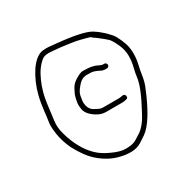

<svg xmlns="http://www.w3.org/2000/svg" viewBox="-136 -737 852 855"><g transform="rotate(-30 290.5 -309.5)"><path d="M404 -547C404.7 -545 406 -543.3 408 -542L420 -534C444 -516 460.3 -502.7 469 -494C476.3 -485.3 484.5 -471.2 493.5 -451.6C502.5 -432 507 -411.8 507 -391C507 -381 506.3 -371.2 505 -361.5C503.7 -351.8 501.7 -341.8 499 -331.5C496.3 -321.2 493.7 -307 491 -289C487.4 -257.7 468.1 -209.7 433 -145C415.6 -110.2 396.3 -85.2 375 -70C365 -63.3 355 -57 345 -51C335 -45 323 -41.3 309 -40C295 -38.7 283.7 -38.7 275 -40C255.2 -43 231.5 -51.7 204.1 -66C186.1 -75.3 170.6 -86.3 157.5 -99C123 -132.4 97.4 -179 80.8 -238.6C74 -263.1 72.2 -286 75.5 -307.5C77.2 -318.5 80.4 -343.8 85.1 -383.3C89.8 -422.8 99.6 -459.4 114.5 -493C122.2 -510.3 130.3 -525.2 139 -537.5C147.7 -549.8 157.6 -560.6 168.7 -569.7C179.9 -578.9 196.5 -582.1 218.5 -579.5C226.8 -578.5 236.2 -577.7 246.5 -577C256.8 -576.3 267.3 -575.2 278 -573.5C288.7 -571.8 300.8 -570.2 314.5 -568.5C328.2 -566.8 345.1 -563.4 365.3 -558.3C385.5 -553.2 398.4 -549.4 404 -547ZM474 -524 463 -534C450.2 -545.8 437.5 -555.5 425 -563C399.2 -579.4 340.5 -591.9 249 -600.5C238.3 -601.5 228.3 -602.5 219 -603.5C209.7 -604.5 199.3 -604.3 188 -603C165.2 -600.6 142.6 -583.6 120 -552C98 -519 81.8 -482.1 71.5 -441.5C65.8 -419.2 61.5 -394.7 58.5 -368C55.5 -341.3 53 -322 51 -310C49 -298 49.9 -278.9 53.6 -252.6C57.3 -226.3 66.1 -198.1 80 -168C101 -129.2 121.3 -100.6 141 -82C170.9 -53.7 203.6 -34.4 239 -24C289.2 -10.1 328 -11.7 355.5 -29C367.2 -36.3 378.3 -43.7 389 -51C425.1 -76.5 462.6 -137.3 501.5 -233.5C507.8 -249.2 512.3 -266.2 515 -284.5C517.7 -302.8 521 -320.3 525 -337C529 -353.7 531 -372 531 -392C531 -403.3 529.8 -414.7 527.5 -426C525.2 -437.3 520.2 -451.7 512.5 -469C504.8 -486.3 497.8 -498.3 491.5 -505C485.2 -511.7 480.8 -516.3 478.5 -519C476.2 -521.7 474.7 -523.3 474 -524ZM407 -403C407 -406.3 405.8 -409.2 403.5 -411.5C401.2 -413.8 398.3 -415 395 -415H387C383.7 -415 376.4 -417.8 365.2 -423.4C354 -429 339.6 -432.5 322 -434C314 -434.7 305.2 -435 295.6 -435C286 -435 271.6 -428.7 252.4 -416.2C239.3 -407.8 229.4 -396.2 222.5 -381.5C220.2 -376.5 217 -370 213 -362C208.8 -350.2 205.7 -336.5 203.7 -320.8C202.8 -314 203.6 -303.4 206 -289C210 -270.4 224.4 -253.6 249.2 -238.5C263.9 -229.5 278.9 -225 294 -225H375C384 -225 392 -226 399 -228C407 -229.3 410.2 -234 408.5 -242C406.8 -250 401.7 -253.2 393 -251.5C384.3 -249.8 378.3 -249 375 -249H294C290 -249 286 -249.4 281.9 -250.1C277.8 -250.8 267.5 -255.8 251 -265C237 -273.7 229.2 -288.9 227.5 -310.5C227.2 -314.9 228.7 -326.6 232.2 -345.6C234.4 -357.4 242 -370.5 255 -385C268.9 -402.3 284.4 -411 301.5 -411C306.5 -411 314.1 -410.8 324.4 -410.5C334.6 -410.2 348.3 -405.5 365.5 -396.5C372.5 -392.8 379.7 -391 387 -391H395C398.3 -391 401.2 -392.2 403.5 -394.5C405.8 -396.8 407 -399.7 407 -403Z"/></g></svg>

Font: Proton
Style: SeBd
Weight: 500
Version: Version 1.017